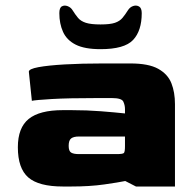

<svg xmlns="http://www.w3.org/2000/svg" viewBox="-20 -679 712 699"><path d="M209 0Q121 0 83 -33Q45 -66 45 -143Q45 -214 84.5 -246Q124 -278 209 -278H240Q296 -278 347 -274Q398 -270 435 -266V-282Q435 -296 429 -309Q423 -322 387 -322H337Q228 -322 169 -318.5Q110 -315 96 -312L85 -418Q85 -428 120 -434.5Q155 -441 216 -444.5Q277 -448 355 -448H455Q521 -448 556 -428.5Q591 -409 604 -376Q617 -343 617 -300V0H475L436 -20Q412 -15 359.5 -7.5Q307 0 239 0ZM267 -118H405Q427 -118 431 -122Q435 -126 435 -147V-182H267Q248 -182 239 -175Q230 -168 230 -148Q230 -129 239 -123.5Q248 -118 267 -118ZM346 -500Q288 -500 255.5 -516.5Q223 -533 209.5 -563Q196 -593 196 -631Q196 -651 205.5 -656Q215 -661 226.5 -656.5Q238 -652 244 -642Q254 -626 264 -614Q274 -602 292.5 -596Q311 -590 346 -590Q381 -590 398.5 -596Q416 -602 426 -614Q436 -626 446 -642Q453 -653 464.5 -657Q476 -661 486 -655.5Q496 -650 496 -631Q496 -567 464.5 -533.5Q433 -500 346 -500Z"/></svg>

Font: Goldman
Style: Bold
Weight: 700
Designer: Jaikishan Patel
Version: Version 1.000; ttfautohint (v1.8.3)